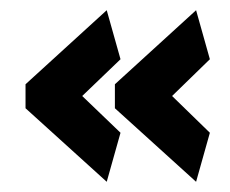

<svg xmlns="http://www.w3.org/2000/svg" viewBox="-20 -434 451 376"><path d="M205 -222 364 -78 391 -174 317 -246 391 -318 364 -414 205 -269ZM30 -222 189 -78 216 -174 141 -246 216 -318 189 -414 30 -269Z"/></svg>

Font: Catamaran ExtraBold
Style: Regular
Weight: 800
Designer: Pria Ravichandran
Version: Version 2.000